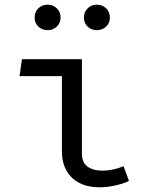

<svg xmlns="http://www.w3.org/2000/svg" viewBox="-20 -795 655 827"><path d="M246.7 -467.2H64.1L74.4 -540H332.8V-133.3Q332.8 -95.4 356.7 -77.7Q380.5 -60 422.1 -60Q465.1 -60 512.3 -79L535.4 -15.9Q515.9 -5.1 479 3.3Q442.1 11.8 407.2 11.8Q359 11.8 322.6 -6.7Q286.2 -25.1 266.4 -60Q246.7 -94.9 246.7 -143.1ZM129.2 -719.5Q129.2 -743.6 145.1 -759.2Q161 -774.9 185.6 -774.9Q208.7 -774.9 224.9 -759Q241 -743.1 241 -719.5Q241 -696.4 224.9 -680.8Q208.7 -665.1 185.6 -665.1Q161 -665.1 145.1 -680.5Q129.2 -695.9 129.2 -719.5ZM341.5 -719.5Q341.5 -743.1 357.4 -759Q373.3 -774.9 396.9 -774.9Q421 -774.9 437.2 -759Q453.3 -743.1 453.3 -719.5Q453.3 -695.9 437.2 -680.5Q421 -665.1 396.9 -665.1Q373.3 -665.1 357.4 -680.5Q341.5 -695.9 341.5 -719.5Z"/></svg>

Font: Fira Code
Style: Regular
Weight: 400
Designer: Carrois Corporate, Edenspiekermann AG, Nikita Prokopov
Foundry: Carrois Corporate, Edenspiekermann AG, Nikita Prokopov
Version: Version 5.002